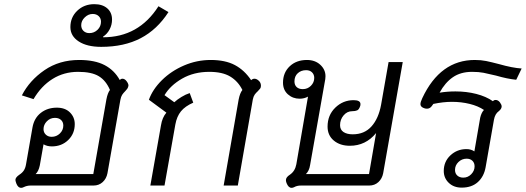

<svg xmlns="http://www.w3.org/2000/svg" viewBox="-20 -891 2525 922"><path d="M82 11Q66 11 58 -11Q54 -23 54 -27Q54 -39 73 -52Q87 -61 94.5 -72.5Q102 -84 105 -102L136 -279Q144 -324 176 -349Q208 -374 253 -374Q293 -374 316 -351Q339 -328 339 -295Q339 -249 307.5 -218.5Q276 -188 229 -188Q206 -188 189 -198L171 -96Q165 -68 151 -55H428L491 -414Q497 -445 508 -459Q489 -504 454.5 -525Q420 -546 355 -546Q287 -546 232.5 -512Q178 -478 141 -415L85 -433Q122 -505 193.5 -554Q265 -603 360 -603Q435 -603 482 -578.5Q529 -554 555 -507Q561 -513 568 -513Q579 -513 588 -501Q601 -484 595 -473Q593 -465 582 -454Q572 -444 566.5 -435.5Q561 -427 558 -411L496 -59Q491 -33 473 -16.5Q455 0 429 0H127Q109 0 93 8Q87 11 82 11ZM284 -288Q284 -305 273 -315Q262 -325 244 -325Q221 -325 205 -308.5Q189 -292 189 -271Q189 -255 200 -244.5Q211 -234 228 -234Q251 -234 267.5 -250Q284 -266 284 -288Z M318 -761Q318 -808 351 -839.5Q384 -871 433 -871Q472 -871 495 -851Q518 -831 518 -797Q518 -772 506.5 -750Q495 -728 475 -715V-712Q646 -712 741 -861L789 -833Q735 -749 655.5 -707.5Q576 -666 466 -666Q398 -666 358 -692Q318 -718 318 -761ZM465 -787Q465 -803 454 -813.5Q443 -824 425 -824Q404 -824 387 -807.5Q370 -791 370 -770Q370 -753 381 -742.5Q392 -732 409 -732Q432 -732 448.5 -748Q465 -764 465 -787Z M753 -289Q759 -327 779 -350L695 -412Q713 -462 757.5 -506Q802 -550 863.5 -576.5Q925 -603 992 -603Q1062 -603 1108 -578.5Q1154 -554 1186 -506Q1193 -513 1202 -513Q1213 -513 1224 -502Q1233 -493 1233 -479Q1233 -471 1229.5 -466Q1226 -461 1218 -453Q1209 -445 1203 -436.5Q1197 -428 1194 -413L1122 0H1054L1126 -413Q1132 -444 1144 -459Q1123 -501 1085.5 -523.5Q1048 -546 985 -546Q911 -546 854.5 -513.5Q798 -481 770 -434L817 -400Q831 -413 851.5 -425.5Q872 -438 891 -444L908 -398Q869 -381 849 -356.5Q829 -332 822 -293L770 0H702Z M1380 11Q1365 11 1356 -12Q1353 -20 1353 -26Q1353 -40 1372 -52Q1397 -69 1403 -102L1459 -427Q1441 -417 1419 -417Q1386 -417 1362.5 -438Q1339 -459 1339 -494Q1339 -542 1371 -572.5Q1403 -603 1454 -603Q1493 -603 1518 -580Q1543 -557 1543 -525Q1543 -516 1542 -511L1469 -98Q1465 -71 1449 -55H1752L1786 -252Q1736 -191 1660 -191Q1613 -191 1583 -216Q1553 -241 1553 -283Q1553 -338 1590 -374Q1627 -410 1678 -410Q1711 -410 1711 -391Q1711 -384 1709 -380Q1704 -365 1695 -361Q1686 -357 1671 -357Q1647 -357 1630 -337Q1613 -317 1613 -290Q1613 -268 1629.5 -257Q1646 -246 1674 -246Q1730 -246 1764 -284Q1798 -322 1810 -388L1846 -593H1914L1820 -59Q1815 -33 1797 -16.5Q1779 0 1753 0H1425Q1406 0 1392 8Q1386 11 1380 11ZM1489 -517Q1489 -533 1478.5 -543.5Q1468 -554 1450 -554Q1426 -554 1410 -539.5Q1394 -525 1394 -500Q1394 -483 1404.5 -473Q1415 -463 1434 -463Q1457 -463 1473 -479Q1489 -495 1489 -517Z M2111 -70Q2111 -115 2143 -145Q2175 -175 2220 -175Q2242 -175 2258 -164L2286 -326Q2292 -351 2304 -363Q2276 -382 2235.5 -392Q2195 -402 2150 -402Q2109 -402 2061 -392L2053 -381Q2044 -369 2030 -369Q2021 -369 2013 -373Q1999 -379 1999 -391Q1999 -401 2008 -420Q2094 -603 2260 -603Q2290 -603 2314.5 -598Q2339 -593 2377 -583Q2440 -565 2485 -562L2459 -508Q2417 -512 2362 -528Q2325 -537 2302 -541.5Q2279 -546 2247 -546Q2192 -546 2154.5 -520Q2117 -494 2091 -446Q2128 -452 2167 -452Q2220 -452 2267 -440Q2314 -428 2347 -405Q2352 -411 2360 -411Q2372 -411 2381 -399Q2389 -388 2389 -380Q2389 -368 2375 -357Q2357 -344 2352 -316L2312 -88Q2304 -43 2274.5 -16.5Q2245 10 2197 10Q2159 10 2135 -13Q2111 -36 2111 -70ZM2259 -92Q2259 -109 2248.5 -119Q2238 -129 2221 -129Q2198 -129 2181.5 -113Q2165 -97 2165 -75Q2165 -58 2176 -48Q2187 -38 2205 -38Q2227 -38 2243 -54.5Q2259 -71 2259 -92Z"/></svg>

Font: Niramit Light
Style: Italic
Weight: 300
Italic angle: -10°
Designer: Katatrad Aksorn Co.,Ltd.
Foundry: Cadson Demak Co.,Ltd.
Version: Version 1.000; ttfautohint (v1.6)